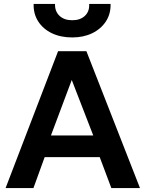

<svg xmlns="http://www.w3.org/2000/svg" viewBox="-20 -962 744 982"><path d="M8.5 0 277 -700H422L696 0H549.5L490 -158.5H208.5L151 0ZM240.5 -269H457L347 -553ZM349.5 -770.5Q290 -770.5 245 -792.2Q200 -814 175.2 -852.8Q150.5 -891.5 152 -942H261.5Q260 -904.5 284 -881.5Q308 -858.5 349.5 -858.5Q391 -858.5 414.8 -881.5Q438.5 -904.5 436 -942H545.5Q547 -891.5 521.8 -852.8Q496.5 -814 451.8 -792.2Q407 -770.5 349.5 -770.5Z"/></svg>

Font: Geologica Roman Medium
Style: Regular
Weight: 500
Designer: Sindre Bremnes, Frode Helland
Foundry: Monokrom Skriftforlag AS
Version: Version 1.010;gftools[0.9.28]